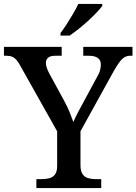

<svg xmlns="http://www.w3.org/2000/svg" viewBox="-24 -951 690 971"><path d="M160 0V-45H185Q207 -45 225 -49.5Q243 -54 254 -68.5Q265 -83 265 -112V-287L80 -616Q70 -635 60.5 -646.5Q51 -658 39 -663.5Q27 -669 9 -669H-4V-714H288V-669H256Q229 -669 218.5 -658.5Q208 -648 208 -633Q208 -620 213.5 -605.5Q219 -591 225 -580L299 -444Q316 -413 327.5 -385Q339 -357 347 -334Q356 -356 372.5 -387Q389 -418 406 -449L468 -564Q479 -582 482.5 -597.5Q486 -613 486 -624Q486 -647 470.5 -658Q455 -669 425 -669H397V-714H646V-669H634Q619 -669 606.5 -662Q594 -655 581 -638Q568 -621 551 -591L383 -287V-116Q383 -86 393.5 -70.5Q404 -55 422 -50Q440 -45 461 -45H488V0ZM282 -784Q297 -803 313.5 -829Q330 -855 346 -882Q362 -909 372 -931H493V-921Q484 -908 465 -888Q446 -868 422 -846Q398 -824 373.5 -804.5Q349 -785 328 -771H282Z"/></svg>

Font: Noto Serif Khmer Medium
Style: Regular
Weight: 500
Version: Version 2.003